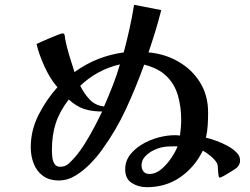

<svg xmlns="http://www.w3.org/2000/svg" viewBox="-20 -768 1040 799"><path d="M405 -304Q362 -304 330 -314.5Q298 -325 266 -354Q228 -304 212 -255Q196 -206 196 -144Q196 -132 197.5 -115.5Q199 -99 206.5 -86.5Q214 -74 230 -74Q251 -74 264.5 -86Q278 -98 291 -113Q313 -138 333.5 -171Q354 -204 372.5 -239Q391 -274 405 -304ZM703 -159Q693 -159 681.5 -158.5Q670 -158 659 -156Q641 -153 620 -143Q599 -133 584 -117Q569 -101 569 -80Q569 -65 577 -54.5Q585 -44 602 -44Q628 -44 651.5 -64Q675 -84 693 -111Q711 -138 719 -159ZM479 -500Q384 -478 314 -411Q329 -380 352.5 -354.5Q376 -329 413 -325Q432 -368 449 -411.5Q466 -455 479 -500ZM979 -99Q979 -81 963 -68Q959 -65 944 -55.5Q929 -46 914 -37.5Q899 -29 895 -29Q891 -29 890 -34.5Q889 -40 888 -50Q887 -60 886.5 -72.5Q886 -85 881 -92Q873 -105 855.5 -119.5Q838 -134 824 -141Q790 -72 730 -30.5Q670 11 591 11Q556 11 528.5 -6.5Q501 -24 501 -63Q501 -100 524.5 -128Q548 -156 584 -174.5Q620 -193 659 -200.5Q698 -208 729 -204Q731 -220 732.5 -236Q734 -252 734 -268Q734 -325 720 -372Q706 -419 672.5 -451.5Q639 -484 580 -499Q546 -405 504.5 -315Q463 -225 404 -144Q385 -117 356.5 -87.5Q328 -58 294.5 -37.5Q261 -17 225 -17Q185 -17 159 -36Q133 -55 120.5 -86.5Q108 -118 108 -155Q108 -226 140.5 -290Q173 -354 219 -405Q189 -439 165.5 -490.5Q142 -542 132 -585Q138 -588 154 -595Q170 -602 188.5 -610Q207 -618 222 -623.5Q237 -629 240 -629Q247 -629 248 -624Q250 -620 250 -615.5Q250 -611 251 -606Q258 -571 268.5 -536.5Q279 -502 290 -468Q337 -502 387.5 -522Q438 -542 495 -550Q508 -599 519 -648.5Q530 -698 538 -748L651 -726Q640 -682 626.5 -638Q613 -594 598 -550Q666 -544 722.5 -511.5Q779 -479 812.5 -425Q846 -371 846 -300Q846 -274 844.5 -247.5Q843 -221 837 -195Q855 -191 880 -182Q905 -173 929.5 -159.5Q954 -146 969 -128Q979 -117 979 -99Z"/></svg>

Font: Kaisei Opti
Style: Bold
Weight: 700
Designer: Font-Kai, 金井和夫
Foundry: KAZUO KANAI
Version: Version 5.003